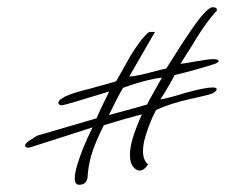

<svg xmlns="http://www.w3.org/2000/svg" viewBox="-20 -565 622 529"><path d="M198 -56Q186 -56 186 -74Q186 -87 192 -108Q206 -156 235 -214Q61 -158 60 -158Q49 -158 49 -164Q49 -171 68 -182Q83 -193 92 -194L246 -239Q250 -249 258.5 -267Q267 -285 281 -313Q158 -275 151 -275Q141 -275 141 -281Q141 -287 146.5 -291Q152 -295 159 -299Q183 -310 229 -321Q255 -328 272.5 -333Q290 -338 300 -341L340 -412Q371 -462 391 -477H407L336 -354Q353 -355 385 -363Q405 -368 418 -371.5Q431 -375 438 -376Q453 -399 467.5 -422.5Q482 -446 498 -469Q548 -545 566 -545Q580 -545 577 -535Q577 -534 574 -532Q562 -519 549 -501Q536 -483 522 -461Q511 -442 499.5 -424.5Q488 -407 477 -389Q484 -390 494.5 -391.5Q505 -393 521 -396Q553 -402 568 -402Q584 -402 582 -395Q581 -394 578 -392Q575 -390 569 -388Q511 -370 461 -358Q455 -346 445.5 -329.5Q436 -313 422 -291Q442 -294 494 -310Q545 -324 566 -324Q577 -324 577 -319Q577 -316 573.5 -313Q570 -310 566 -308Q559 -304 503 -292Q449 -280 410 -262Q400 -243 393 -225Q386 -207 381 -190Q374 -168 374 -148Q374 -124 388 -112Q377 -95 365 -95Q360 -95 355 -98Q338 -109 338 -137Q338 -158 345 -182Q354 -212 371 -250Q331 -240 266 -220Q255 -198 246 -177Q237 -156 231 -135Q227 -121 224.5 -106Q222 -91 221 -74L220 -71Q216 -56 198 -56ZM280 -248Q298 -253 324.5 -260Q351 -267 385 -277Q392 -291 402.5 -309Q413 -327 426 -351Q412 -350 385 -343.5Q358 -337 319 -323Q304 -298 280 -248Z"/></svg>

Font: Grey Qo
Style: Regular
Weight: 400
Designer: Robert E. Leuschke
Foundry: Robert E. Leuschke
Version: Version 2.010